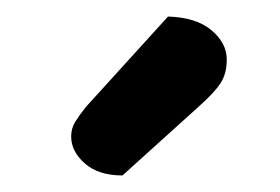

<svg xmlns="http://www.w3.org/2000/svg" viewBox="-20 -733 338 232"><path d="M84 -604 183 -713Q217 -712 235.5 -696.5Q254 -681 254 -661Q254 -644 246.5 -632.5Q239 -621 221 -605L128 -521Q99 -521 82.5 -535.5Q66 -550 66 -568Q66 -578 71 -586Q76 -594 84 -604Z"/></svg>

Font: BalooTamma2SemiBold
Style: Regular
Weight: 600
Designer: Divya Kowshik, Shuchita Grover and Ek Type
Foundry: Ek Type
Version: Version 1.700